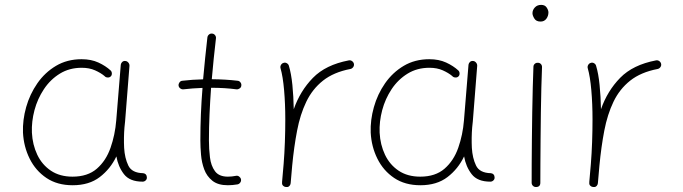

<svg xmlns="http://www.w3.org/2000/svg" viewBox="-20 -749 2798 787"><path d="M277.3 -24.9Q339.4 -24.9 377 -57.6Q414.6 -90.3 433.1 -143.3Q451.7 -196.3 456.5 -255.9L475.1 -483.9Q476.1 -490.7 481.4 -495.4Q486.8 -500 494.1 -499Q501 -498.5 506.1 -492.4Q511.2 -486.3 510.7 -479L492.7 -251Q491.7 -238.8 490.2 -227.1Q486.8 -184.6 488.8 -143.1Q491.2 -101.1 505.9 -70.6Q520.5 -40 566.9 -39.1Q581.5 -37.1 582 -22Q582.5 -14.6 577.1 -9.5Q571.8 -4.4 564.5 -4.4Q511.7 -4.4 488 -35.2Q464.4 -65.9 457 -107.9Q432.6 -56.6 388.9 -23.2Q345.2 10.3 277.8 10.3Q214.8 10.3 170.4 -19.5Q126 -49.3 101.6 -98.6Q77.1 -147.9 74.2 -205.6Q72.3 -256.8 87.2 -309.8Q102.1 -362.8 133.1 -407.5Q164.1 -452.1 209.7 -479.2Q255.4 -506.3 314.5 -506.3Q353.5 -506.3 383.3 -492.7Q413.1 -479 433.6 -460Q438.5 -455.1 438.5 -447.3Q438.5 -439.5 433.1 -435.1Q428.2 -430.7 420.4 -431.4Q412.6 -432.1 408.2 -437.5Q393.1 -450.2 369.6 -460.7Q346.2 -471.2 314.9 -471.2Q264.6 -471.2 225.6 -447.3Q186.5 -423.3 160.2 -383.8Q133.8 -344.2 121.3 -297.4Q108.9 -250.5 110.8 -205.1Q113.3 -155.8 132.8 -114.7Q152.3 -73.7 188.7 -49.3Q225.1 -24.9 277.3 -24.9Z M969.2 -398.4Q968.8 -391.1 962.6 -386.7Q956.5 -382.3 949.7 -382.8Q902.3 -389.2 845.2 -389.2Q841.3 -335.4 838.9 -281.7Q836.4 -228 836.4 -173.3Q836.4 -138.2 840.6 -104Q844.7 -69.8 861.1 -47.4Q877.4 -24.9 914.1 -24.9Q930.2 -24.9 947.3 -28.3Q954.1 -29.8 960.2 -25.4Q966.3 -21 967.8 -14.2Q969.2 -6.8 964.8 -0.7Q960.4 5.4 953.6 6.8Q933.1 10.3 914.1 10.3Q873.5 10.3 850.6 -8.1Q827.6 -26.4 817.1 -54.7Q806.6 -83 804 -114.7Q801.3 -146.5 801.3 -173.3Q801.3 -228 803.5 -281.7Q805.7 -335.4 810.1 -388.7Q769 -387.2 731.4 -382.8Q724.6 -382.3 718.8 -386.7Q712.9 -391.1 711.9 -398.4Q711.4 -405.3 715.8 -411.4Q720.2 -417.5 727.5 -418Q769 -422.9 812.5 -423.8Q816.4 -467.3 820.8 -510Q825.2 -552.7 830.1 -595.7Q831.1 -603 836.9 -607.7Q842.8 -612.3 849.6 -611.3Q856.9 -610.8 861.6 -604.7Q866.2 -598.6 865.2 -591.8Q860.4 -549.8 856 -508.1Q851.6 -466.3 848.1 -424.3Q904.8 -423.8 954.1 -418Q960.9 -417.5 965.6 -411.4Q970.2 -405.3 969.2 -398.4Z M1151.9 17.6Q1148.9 17.1 1146 16.1Q1134.8 10.7 1136.2 0Q1136.2 -0.5 1136.2 -2V-3.4Q1137.7 -22 1139.4 -40.5Q1141.1 -59.1 1142.6 -77.1Q1146 -119.6 1147.7 -166.5Q1149.4 -213.4 1149.4 -259.8Q1149.4 -323.2 1144.5 -379.4Q1139.6 -435.5 1129.9 -469.2Q1127.9 -476.1 1131.6 -482.7Q1135.3 -489.3 1142.1 -491.2Q1148.9 -493.7 1155.5 -490Q1162.1 -486.3 1164.1 -479.5Q1173.8 -447.3 1178.5 -400.6Q1183.1 -354 1184.1 -301.3Q1210.4 -376.5 1262.7 -429.9Q1314.9 -483.4 1409.7 -501.5Q1417 -502.9 1423.1 -498.5Q1429.2 -494.1 1430.7 -487.3Q1432.1 -480 1427.7 -473.9Q1423.3 -467.8 1416.5 -466.3Q1347.7 -453.1 1304 -418.5Q1260.3 -383.8 1235.4 -331.8Q1210.4 -279.8 1197.8 -213.6Q1185.1 -147.5 1177.7 -70.3Q1174.8 -31.7 1171.4 2Q1170.9 4.9 1169.9 7.8Q1164.6 19 1153.8 17.6Q1152.8 17.6 1151.9 17.6Z M1702.6 -24.9Q1764.6 -24.9 1802.2 -57.6Q1839.8 -90.3 1858.4 -143.3Q1877 -196.3 1881.8 -255.9L1900.4 -483.9Q1901.4 -490.7 1906.7 -495.4Q1912.1 -500 1919.4 -499Q1926.3 -498.5 1931.4 -492.4Q1936.5 -486.3 1936 -479L1918 -251Q1917 -238.8 1915.5 -227.1Q1912.1 -184.6 1914.1 -143.1Q1916.5 -101.1 1931.2 -70.6Q1945.8 -40 1992.2 -39.1Q2006.8 -37.1 2007.3 -22Q2007.8 -14.6 2002.4 -9.5Q1997.1 -4.4 1989.7 -4.4Q1937 -4.4 1913.3 -35.2Q1889.6 -65.9 1882.3 -107.9Q1857.9 -56.6 1814.2 -23.2Q1770.5 10.3 1703.1 10.3Q1640.1 10.3 1595.7 -19.5Q1551.3 -49.3 1526.9 -98.6Q1502.4 -147.9 1499.5 -205.6Q1497.6 -256.8 1512.5 -309.8Q1527.3 -362.8 1558.3 -407.5Q1589.4 -452.1 1635 -479.2Q1680.7 -506.3 1739.7 -506.3Q1778.8 -506.3 1808.6 -492.7Q1838.4 -479 1858.9 -460Q1863.8 -455.1 1863.8 -447.3Q1863.8 -439.5 1858.4 -435.1Q1853.5 -430.7 1845.7 -431.4Q1837.9 -432.1 1833.5 -437.5Q1818.4 -450.2 1794.9 -460.7Q1771.5 -471.2 1740.2 -471.2Q1689.9 -471.2 1650.9 -447.3Q1611.8 -423.3 1585.4 -383.8Q1559.1 -344.2 1546.6 -297.4Q1534.2 -250.5 1536.1 -205.1Q1538.6 -155.8 1558.1 -114.7Q1577.6 -73.7 1614 -49.3Q1650.4 -24.9 1702.6 -24.9Z M2162.6 -694.8Q2162.6 -708 2172.4 -718.5Q2182.1 -729 2198.2 -729Q2213.9 -729 2220.9 -718Q2228 -707 2228 -698.2Q2228 -683.6 2219.5 -672.1Q2210.9 -660.6 2195.8 -660.6Q2177.7 -660.6 2170.2 -673.1Q2162.6 -685.5 2162.6 -694.8ZM2185.1 -491.7Q2192.4 -491.7 2197.3 -486.3Q2202.1 -481 2201.7 -473.1Q2200.2 -439 2199 -390.6Q2197.8 -342.3 2197 -287.4Q2196.3 -232.4 2195.8 -178Q2195.3 -123.5 2195.1 -77.1Q2194.8 -30.8 2194.8 0Q2194.8 17.6 2176.8 17.6Q2169.4 17.6 2164.3 12.5Q2159.2 7.3 2159.2 0Q2159.2 -30.8 2159.4 -77.1Q2159.7 -123.5 2160.2 -178Q2160.6 -232.4 2161.6 -287.6Q2162.6 -342.8 2163.8 -391.6Q2165 -440.4 2166.5 -475.1Q2166.5 -482.4 2171.9 -487.3Q2177.2 -492.2 2185.1 -491.7Z M2411.1 17.6Q2408.2 17.1 2405.3 16.1Q2394 10.7 2395.5 0Q2395.5 -0.5 2395.5 -2V-3.4Q2397 -22 2398.7 -40.5Q2400.4 -59.1 2401.9 -77.1Q2405.3 -119.6 2407 -166.5Q2408.7 -213.4 2408.7 -259.8Q2408.7 -323.2 2403.8 -379.4Q2398.9 -435.5 2389.2 -469.2Q2387.2 -476.1 2390.9 -482.7Q2394.5 -489.3 2401.4 -491.2Q2408.2 -493.7 2414.8 -490Q2421.4 -486.3 2423.3 -479.5Q2433.1 -447.3 2437.7 -400.6Q2442.4 -354 2443.4 -301.3Q2469.7 -376.5 2522 -429.9Q2574.2 -483.4 2668.9 -501.5Q2676.3 -502.9 2682.4 -498.5Q2688.5 -494.1 2689.9 -487.3Q2691.4 -480 2687 -473.9Q2682.6 -467.8 2675.8 -466.3Q2606.9 -453.1 2563.2 -418.5Q2519.5 -383.8 2494.6 -331.8Q2469.7 -279.8 2457 -213.6Q2444.3 -147.5 2437 -70.3Q2434.1 -31.7 2430.7 2Q2430.2 4.9 2429.2 7.8Q2423.8 19 2413.1 17.6Q2412.1 17.6 2411.1 17.6Z"/></svg>

Font: Mikhak ExtraLight
Style: Regular
Weight: 200
Designer: Amin Abedi
Version: Version 3.3